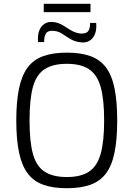

<svg xmlns="http://www.w3.org/2000/svg" viewBox="-20 -981 706 1014"><path d="M333 -703Q407 -703 458 -684.5Q509 -666 540 -624.5Q571 -583 585 -514Q599 -445 599 -345Q599 -245 585 -176Q571 -107 540 -65.5Q509 -24 458 -5.5Q407 13 333 13Q259 13 208 -5.5Q157 -24 126 -65.5Q95 -107 80.5 -176Q66 -245 66 -345Q66 -445 80.5 -514Q95 -583 126 -624.5Q157 -666 208 -684.5Q259 -703 333 -703ZM333 -644Q259 -644 215.5 -615.5Q172 -587 154 -522Q136 -457 136 -345Q136 -233 154 -168Q172 -103 215.5 -74.5Q259 -46 333 -46Q407 -46 450 -74.5Q493 -103 511.5 -168Q530 -233 530 -345Q530 -457 511.5 -522Q493 -587 450 -615.5Q407 -644 333 -644ZM258 -865Q281 -863 298.5 -854.5Q316 -846 332 -835Q348 -824 365 -815.5Q382 -807 404 -804Q434 -802 445 -815.5Q456 -829 456 -860H488Q492 -808 470 -781Q448 -754 411 -757Q377 -760 353.5 -774Q330 -788 309.5 -802Q289 -816 264 -818Q235 -821 224 -806Q213 -791 213 -759H181Q178 -796 187.5 -820Q197 -844 215.5 -855.5Q234 -867 258 -865ZM458 -917H211V-961H458Z"/></svg>

Font: Exo 2 Light
Style: Regular
Weight: 300
Designer: Natanael Gama
Foundry: Natanael Gama
Version: Version 2.010